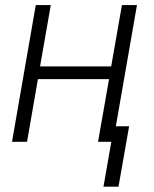

<svg xmlns="http://www.w3.org/2000/svg" viewBox="-20 -548 595 742"><path d="M509.3 -528.3H451.2L409.7 -291.5H134.8L176.3 -528.3H118.2L26.4 0H84.5L126.5 -242.2H401.4L358.9 0H410.2L379.9 173.3H438L479 -60.1H427.7Z"/></svg>

Font: Roboto Light
Style: Italic
Weight: 300
Italic angle: -12°
Designer: Google
Version: Version 2.137; 2017